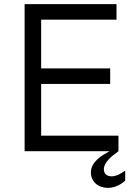

<svg xmlns="http://www.w3.org/2000/svg" viewBox="-20 -723 660 918"><path d="M97.7 -703.1V0H503.4C468.3 19.5 414.6 49.3 414.6 101.6C414.6 146 450.2 175.3 495.6 175.3C528.3 175.3 556.6 160.6 578.6 140.6V92.8C561.5 105 537.1 120.1 513.2 120.1C492.7 120.1 476.6 108.9 476.6 86.4C476.6 54.2 510.3 25.9 546.4 0V-74.2H176.8V-321.8H506.8V-396H176.8V-628.9H537.1V-703.1Z"/></svg>

Font: Faust Sans
Style: Regular
Weight: 400
Designer: Andreas Faust
Version: Version 1.003;Glyphs 3.1.2 (3151)